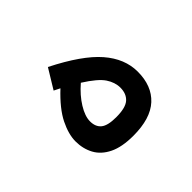

<svg xmlns="http://www.w3.org/2000/svg" viewBox="-101 -614 787 787"><g transform="rotate(-45 293.0 -220.5)"><path d="M285.6 2.9Q220.2 2.9 179.4 -17.1Q138.7 -37.1 120.1 -71.5Q101.6 -106 101.6 -148.4Q101.6 -189.5 126.2 -239.3Q150.9 -289.1 211.9 -346.2Q199.2 -352.5 185.5 -359.4L237.3 -444.3Q370.1 -377.4 427.2 -311.5Q484.4 -245.6 484.4 -170.4Q484.4 -88.4 435.1 -42.7Q385.7 2.9 285.6 2.9ZM287.1 -303.2Q248 -269.5 224.9 -231.9Q201.7 -194.3 201.7 -164.6Q201.7 -132.8 221.4 -116.7Q241.2 -100.6 289.6 -100.6Q344.7 -100.6 366.2 -119.9Q387.7 -139.2 387.7 -174.3Q387.7 -205.1 367.9 -234.9Q348.1 -264.6 287.1 -303.2Z"/></g></svg>

Font: CaskaydiaCove NFP
Style: Regular
Weight: 400
Designer: Aaron Bell
Foundry: Saja Typeworks
Version: Version 2111.001; VTT 6.35;Nerd Fonts 3.1.1